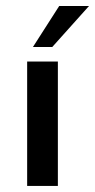

<svg xmlns="http://www.w3.org/2000/svg" viewBox="-20 -615 314 635"><path d="M88.9 -459.5H152.8L274.4 -595.2H175.8ZM69.8 0H171.4V-411.6H69.8Z"/></svg>

Font: Now SemiBold
Style: Regular
Weight: 600
Designer: Alfredo Marco Pradil
Foundry: Alfredo Marco Pradil
Version: Version 1.200;hotconv 1.0.109;makeotfexe 2.5.65596